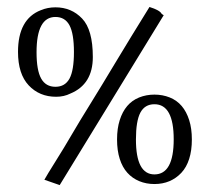

<svg xmlns="http://www.w3.org/2000/svg" viewBox="-20 -519 601 550"><path d="M151 11.2 107.1 -4.1Q114.3 -17.3 139.3 -57.1Q164.3 -96.9 185.7 -133.7Q207.1 -170.4 238.8 -221.4Q270.4 -272.4 311.7 -341.3Q353.1 -410.2 408.2 -499Q437.8 -489.8 442.9 -479.6Q444.9 -477.6 449 -475.5ZM138.8 -470.4Q84.7 -470.4 84.7 -369.4Q84.7 -317.3 98 -293.9Q111.2 -270.4 138.8 -270.4Q166.3 -270.4 179.1 -293.9Q191.8 -317.3 191.8 -369.9Q191.8 -422.4 179.1 -446.4Q166.3 -470.4 138.8 -470.4ZM181.6 -251Q163.3 -241.8 140.8 -241.8Q92.9 -241.8 62.2 -274.5Q31.6 -307.1 31.6 -370.4Q31.6 -464.3 96.9 -489.8Q116.3 -498 138.8 -498Q184.7 -498 215.3 -465.8Q245.9 -433.7 245.9 -355.6Q245.9 -277.6 181.6 -251ZM422.4 -19.4Q477.6 -19.4 477.6 -119.9Q477.6 -220.4 422.4 -220.4Q394.9 -220.4 382.1 -196.4Q369.4 -172.4 369.4 -119.4Q369.4 -19.4 422.4 -19.4ZM465.3 0Q445.9 8.2 422.4 8.2Q399 8.2 379.1 0Q359.2 -8.2 344.9 -24Q330.6 -39.8 323 -63.8Q315.3 -87.8 315.3 -119.4Q315.3 -151 323 -175Q330.6 -199 344.4 -215.3Q358.2 -231.6 378.6 -239.8Q399 -248 422.4 -248Q445.9 -248 466.3 -239.8Q486.7 -231.6 500.5 -215.3Q514.3 -199 521.9 -175Q529.6 -151 529.6 -119.4Q529.6 -87.8 521.9 -63.8Q514.3 -39.8 499.5 -24Q484.7 -8.2 465.3 0Z"/></svg>

Font: Suravaram
Style: Regular
Weight: 400
Designer: Purushoth Kumar Guthula
Foundry: SiliconAndhra, USA.
Version: Version 1.0.4; ttfautohint (v1.2.42-39fb)